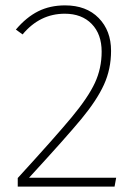

<svg xmlns="http://www.w3.org/2000/svg" viewBox="-20 -694 507 714"><path d="M393 -505Q393 -437 366.5 -379Q340 -321 282.5 -251.5Q225 -182 88 -33H412L406 0H46V-32Q186 -185 247 -258.5Q308 -332 333 -386Q358 -440 358 -502Q358 -567 321 -605Q284 -643 221 -643Q128 -643 64 -566L39 -584Q78 -630 122 -652Q166 -674 222 -674Q301 -674 347 -627Q393 -580 393 -505Z"/></svg>

Font: FiraGO UltraLight
Style: Regular
Weight: 200
Designer: bBox Type
Foundry: bBox Type GmbH
Version: Version 1.001